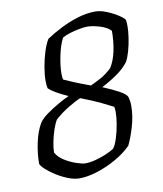

<svg xmlns="http://www.w3.org/2000/svg" viewBox="-77 -733 675 796"><g transform="rotate(-10 260.0 -335.0)"><path d="M194 0Q172 0 146.5 -10Q121 -20 98 -34.5Q75 -49 59 -63.5Q43 -78 39 -88Q39 -131 48.5 -176Q58 -221 77 -254Q88 -271 112.5 -288.5Q137 -306 163.5 -321Q190 -336 208 -344Q179 -357 159 -368.5Q139 -380 128 -391Q125 -403 125 -422Q125 -448 130.5 -480Q136 -512 145.5 -542.5Q155 -573 167 -592Q195 -611 230.5 -629Q266 -647 304 -658.5Q342 -670 378 -670Q398 -670 423.5 -660Q449 -650 470 -636.5Q491 -623 497 -614Q498 -609 498.5 -601.5Q499 -594 499 -586Q499 -567 495 -539Q491 -511 483.5 -484.5Q476 -458 467 -442Q449 -417 416.5 -394.5Q384 -372 352 -356Q393 -339 420 -324Q447 -309 452 -297Q457 -278 457 -259Q457 -216 443.5 -171Q430 -126 416 -98Q388 -70 349 -48Q310 -26 269 -13Q228 0 194 0ZM307 -371Q323 -378 348.5 -391.5Q374 -405 398 -428Q416 -457 424 -496.5Q432 -536 432 -579Q418 -595 387 -604.5Q356 -614 334 -614Q322 -614 302.5 -610.5Q283 -607 262.5 -601Q242 -595 228 -587Q213 -559 204 -515.5Q195 -472 195 -439Q195 -422 198 -415Q218 -406 242 -396Q266 -386 307 -371ZM228 -57Q248 -57 272.5 -63.5Q297 -70 319 -79.5Q341 -89 352 -97Q362 -110 370.5 -137Q379 -164 384 -193.5Q389 -223 389 -244Q389 -258 387 -267Q370 -276 338 -291.5Q306 -307 254 -327Q234 -319 202.5 -300Q171 -281 144 -257Q135 -243 126.5 -218Q118 -193 113 -167Q108 -141 108 -124Q119 -103 143.5 -88Q168 -73 192.5 -65Q217 -57 228 -57Z"/></g></svg>

Font: Texturina Extralight
Style: Italic
Weight: 200
Italic angle: -11°
Designer: Guillermo Torres Carreño
Foundry: Omnibus-Type
Version: Version 1.002; ttfautohint (v1.8.3)